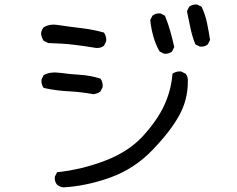

<svg xmlns="http://www.w3.org/2000/svg" viewBox="-20 -768 1040 843"><path d="M258.8 54.7Q242.2 52.7 230.5 43Q218.8 29.3 220.7 7.8L230.5 -11.7Q338.9 -23.4 441.4 -62.5Q543.9 -101.6 606.4 -169.4Q668.9 -237.3 700.2 -303.7Q731.4 -370.1 737.3 -444.3Q753.9 -456.1 775.4 -454.1L794.9 -444.3Q806.6 -430.7 804.7 -409.2Q804.7 -329.1 766.1 -259.8Q727.5 -190.4 648.4 -108.4Q569.3 -26.4 464.8 11.2Q360.4 48.8 258.8 54.7ZM389.6 -354.5Q336.9 -364.3 280.8 -367.2Q224.6 -370.1 171.9 -381.8Q160.2 -397.5 162.1 -418.9L171.9 -438.5Q201.2 -454.1 243.7 -448.2Q286.1 -442.4 332 -439.5Q377.9 -436.5 420.9 -422.9Q432.6 -407.2 430.7 -385.7L420.9 -366.2Q407.2 -356.4 389.6 -354.5ZM700.2 -532.2 680.7 -542Q663.1 -573.2 653.3 -607.9Q643.6 -642.6 639.6 -679.7L649.4 -699.2Q663.1 -710.9 684.6 -709L704.1 -699.2Q717.8 -666 727.5 -631.3Q737.3 -596.7 745.1 -561.5L735.4 -542Q721.7 -530.3 700.2 -532.2ZM401.4 -557.6Q354.5 -565.4 306.6 -571.3Q258.8 -577.1 191.4 -579.1L171.9 -588.9Q162.1 -602.5 160.2 -621.1Q162.1 -636.7 171.9 -648.4Q199.2 -664.1 234.4 -658.2Q286.1 -650.4 336.9 -644.5Q387.7 -638.7 436.5 -625Q448.2 -608.4 446.3 -586.9L436.5 -567.4Q422.9 -555.7 401.4 -557.6ZM857.4 -563.5 837.9 -573.2Q824.2 -606.4 816.4 -644Q808.6 -681.6 800.8 -718.8L810.5 -738.3Q824.2 -750 845.7 -748L865.2 -738.3Q880.9 -705.1 888.7 -668Q896.5 -630.9 902.3 -592.8L892.6 -573.2Q878.9 -561.5 857.4 -563.5Z"/></svg>

Font: NaikaiFont
Style: Regular-Lite
Weight: 400
Version: Version 1.67